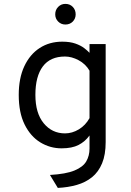

<svg xmlns="http://www.w3.org/2000/svg" viewBox="-20 -732 656 963"><path d="M270 210.5 230.5 145.5Q310.5 141 353.5 123.2Q396.5 105.5 412.8 77.2Q429 49 429 13.5V-52.5Q407 -22 374.2 -5Q341.5 12 289 12Q231 12 182 -18Q133 -48 103.5 -107.5Q74 -167 74 -256Q74 -340 102 -399.8Q130 -459.5 179 -491.2Q228 -523 292.5 -523Q331 -523 358 -513.5Q385 -504 402.2 -490.8Q419.5 -477.5 429 -467V-511H510V-19.5Q510 44 492 87.2Q474 130.5 441.5 156.8Q409 183 365.2 195.5Q321.5 208 270 210.5ZM306 -63Q342 -63 375.5 -83.2Q409 -103.5 429 -139.5V-377.5Q409 -411.5 374.2 -430Q339.5 -448.5 306 -448.5Q232 -448.5 194.8 -398.8Q157.5 -349 157.5 -256Q157.5 -164.5 199.2 -113.8Q241 -63 306 -63ZM308 -609Q286.5 -609 271.8 -623.8Q257 -638.5 257 -660Q257 -682.5 271.8 -697.5Q286.5 -712.5 308 -712.5Q330.5 -712.5 345 -697.5Q359.5 -682.5 359.5 -660Q359.5 -638.5 345 -623.8Q330.5 -609 308 -609Z"/></svg>

Font: Overpass Mono
Style: Regular
Weight: 400
Designer: Delve Withrington, Dave Bailey
Foundry: Delve Fonts LLC
Version: Version 4.000